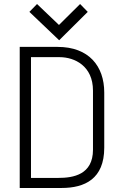

<svg xmlns="http://www.w3.org/2000/svg" viewBox="-20 -934 616 954"><path d="M286 0C401 0 498 -45 498 -200V-474C498 -606 421 -701 266 -701H78V0ZM442 -190C442 -66 344 -50 270 -50H134V-650H276C351 -650 442 -606 442 -484ZM416 -875 378 -914 273 -810 164 -914 126 -875 274 -734Z"/></svg>

Font: Advent Pro
Style: Regular
Weight: 400
Designer: Andreas Kalpakidis
Foundry: Andreas Kalpakidis
Version: Version 2.002 2008